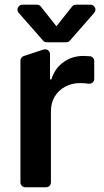

<svg xmlns="http://www.w3.org/2000/svg" viewBox="-20 -789 437 809"><path d="M66.1 -20.6V-533.4Q66.1 -540.1 70 -545.5Q73.9 -550.8 80.3 -552.9L163.4 -580.3Q166.5 -581.3 170.1 -581.3Q178.6 -581.3 184.7 -575.3Q190.7 -569.2 190.7 -560.7V-454.5H196.4Q211.3 -501.8 247.9 -527.3Q283.7 -553.3 331 -553.3Q342 -553.3 355.1 -552.2H358Q366.1 -551.8 371.6 -545.8Q377.1 -539.8 377.1 -531.6V-457Q377.1 -447.4 370 -441.2Q362.9 -435 353.3 -436.4H351.6Q335.2 -438.9 317.5 -438.9Q282 -438.9 254.6 -423.7Q226.6 -408.7 210.6 -382.1Q194.6 -355.5 194.6 -320.7V-20.6Q194.6 -12.1 188.6 -6Q182.5 0 174 0H87Q78.1 0 72.1 -6Q66.1 -12.1 66.1 -20.6ZM135.7 -769.2H74.6Q65.7 -769.2 59.7 -762.8Q53.6 -756.4 53.6 -748.2Q53.6 -741.1 58.9 -734.7L161.6 -617.9Q167.6 -610.8 177.2 -610.8H258.9Q268.5 -610.8 274.5 -617.9L376.8 -734.7Q382.1 -741.1 382.1 -748.2Q382.1 -756.4 376.1 -762.8Q370 -769.2 361.2 -769.2H300.1Q289.8 -769.2 283.7 -761.4L217.7 -678.3L152 -761.4Q146 -769.2 135.7 -769.2Z"/></svg>

Font: DeltaSans SemiBold
Style: Regular
Weight: 600
Designer: Rasmus Andersson
Foundry: rsms
Version: Version 3.012